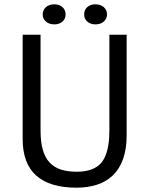

<svg xmlns="http://www.w3.org/2000/svg" viewBox="-20 -861 692 890"><path d="M85 0ZM487 -700H567V-233Q567 -170 550.5 -124Q534 -78 503.5 -48.5Q473 -19 430 -5Q387 9 335 9Q211 9 148 -47Q85 -103 85 -217V-700H168V-256Q168 -203 178.5 -166.5Q189 -130 210 -107.5Q231 -85 262.5 -75Q294 -65 336 -65Q417 -65 452 -109.5Q487 -154 487 -256ZM178 -794Q178 -815 193 -828Q208 -841 232 -841Q255 -841 269.5 -828Q284 -815 284 -794Q284 -774 269.5 -761Q255 -748 232 -748Q208 -748 193 -761Q178 -774 178 -794ZM370 -794Q370 -815 384.5 -828Q399 -841 422 -841Q446 -841 461 -828Q476 -815 476 -794Q476 -774 461 -761Q446 -748 422 -748Q399 -748 384.5 -761Q370 -774 370 -794Z"/></svg>

Font: PT Sans
Style: Regular
Weight: 400
Version: Version 2.003W OFL; ttfautohint (v1.6)